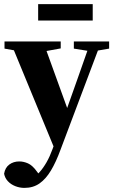

<svg xmlns="http://www.w3.org/2000/svg" viewBox="-21 -675 557 936"><path d="M98 241Q75 241 53.5 232.5Q32 224 17.5 208.5Q3 193 -1 172Q4 142 24.5 127Q45 112 73 112Q94 112 115.5 121.5Q137 131 158 160L185 196L156 212L131 198Q153 185 171.5 164.5Q190 144 206 116Q222 88 235 52L266 -33L269 -43L357 -291L421 -473H473L274 55Q252 115 227.5 156Q203 197 172 219Q141 241 98 241ZM248 58 29 -473H189L315 -125L305 -78ZM1 -438V-473H275V-439L187 -423H85ZM339 -438V-473H511V-438L435 -425H420ZM165 -575V-655H431V-575Z"/></svg>

Font: Source Serif 4 36pt
Style: Bold
Weight: 700
Designer: Frank Grießhammer
Foundry: Adobe Systems Incorporated
Version: Version 4.004;hotconv 1.0.116;makeotfexe 2.5.65601